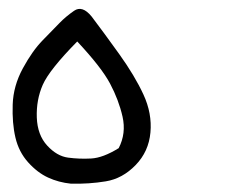

<svg xmlns="http://www.w3.org/2000/svg" viewBox="-20 -249 540 443"><path d="M143.6 174.8Q115.2 171.9 90.8 160.6Q66.4 149.4 44.9 125.5Q23.4 101.6 15.6 68.4Q7.8 35.2 9.3 -7.8Q10.7 -50.8 32.7 -91.3Q54.7 -131.8 78.6 -156.2Q102.5 -180.7 117.2 -195.8Q131.8 -210.9 150.9 -224.1Q169.9 -237.3 191.4 -210.9Q218.8 -174.8 254.9 -124.5Q291 -74.2 311 -30.8Q331.1 12.7 327.1 56.6Q323.2 100.6 293 131.8Q262.7 163.1 224.1 169.4Q185.5 175.8 143.6 174.8ZM253.9 92.8Q271.5 58.6 262.7 20Q253.9 -18.6 233.9 -56.2Q213.9 -93.8 158.2 -153.3Q93.8 -87.9 78.6 -53.2Q63.5 -18.6 64.9 22Q66.4 62.5 88.9 86.9Q111.3 111.3 137.2 114.7Q163.1 118.2 190.4 116.7Q217.8 115.2 253.9 92.8Z"/></svg>

Font: JasonHandwriting4
Style: Regular
Weight: 400
Version: Version 1.01.21